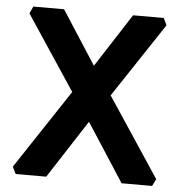

<svg xmlns="http://www.w3.org/2000/svg" viewBox="-51 -739 747 787"><g transform="rotate(5 323.0 -345.0)"><path d="M28 -29 243.9 -355 41 -661 54.6 -690H181L323 -470L465 -690H591.4L605 -661L402 -355L618 -29L603.6 0H478L323 -239.4L168 0H42.3Z"/></g></svg>

Font: Oxanium ExtraLight
Style: Regular
Weight: 200
Designer: Severin Meyer
Version: Version 2.000